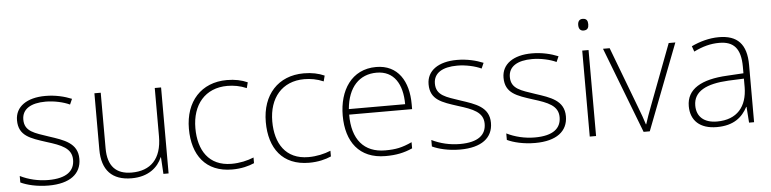

<svg xmlns="http://www.w3.org/2000/svg" viewBox="-45 -947 4735 1179"><g transform="rotate(-5 2322.5 -357.0)"><path d="M416 -137C416 -235 332 -260 241 -290C156 -319 94 -333 94 -407C94 -472 149 -505 240 -505C292 -505 350 -492 388 -474L403 -508C359 -526 304 -540 241 -540C127 -540 55 -490 55 -406C55 -310 127 -289 223 -258C314 -230 377 -206 377 -135C377 -67 329 -24 215 -24C153 -24 92 -39 42 -64V-24C80 -6 141 10 214 10C346 10 416 -45 416 -137Z M954 -530H915V-232C915 -92 845 -25 729 -25C634 -25 582 -76 582 -187V-530H543V-183C543 -55 606 10 726 10C830 10 889 -43 914 -103H916L922 0H954Z M1346 10C1402 10 1448 -2 1482 -17V-52C1443 -36 1395 -25 1345 -25C1204 -25 1142 -127 1142 -262C1142 -407 1223 -504 1360 -504C1398 -504 1439 -497 1478 -480L1487 -515C1451 -531 1410 -540 1360 -540C1202 -540 1102 -430 1102 -262C1102 -100 1182 10 1346 10Z M1820 10C1876 10 1922 -2 1956 -17V-52C1917 -36 1869 -25 1819 -25C1678 -25 1616 -127 1616 -262C1616 -407 1697 -504 1834 -504C1872 -504 1913 -497 1952 -480L1961 -515C1925 -531 1884 -540 1834 -540C1676 -540 1576 -430 1576 -262C1576 -100 1656 10 1820 10Z M2280 -540C2128 -540 2050 -415 2050 -260C2050 -100 2128 10 2291 10C2357 10 2405 0 2457 -23V-61C2396 -33 2357 -25 2292 -25C2161 -25 2089 -110 2090 -263H2478V-294C2478 -434 2415 -540 2280 -540ZM2280 -505C2387 -505 2438 -421 2438 -297H2091C2103 -432 2174 -505 2280 -505Z M2953 -137C2953 -235 2869 -260 2778 -290C2693 -319 2631 -333 2631 -407C2631 -472 2686 -505 2777 -505C2829 -505 2887 -492 2925 -474L2940 -508C2896 -526 2841 -540 2778 -540C2664 -540 2592 -490 2592 -406C2592 -310 2664 -289 2760 -258C2851 -230 2914 -206 2914 -135C2914 -67 2866 -24 2752 -24C2690 -24 2629 -39 2579 -64V-24C2617 -6 2678 10 2751 10C2883 10 2953 -45 2953 -137Z M3415 -137C3415 -235 3331 -260 3240 -290C3155 -319 3093 -333 3093 -407C3093 -472 3148 -505 3239 -505C3291 -505 3349 -492 3387 -474L3402 -508C3358 -526 3303 -540 3240 -540C3126 -540 3054 -490 3054 -406C3054 -310 3126 -289 3222 -258C3313 -230 3376 -206 3376 -135C3376 -67 3328 -24 3214 -24C3152 -24 3091 -39 3041 -64V-24C3079 -6 3140 10 3213 10C3345 10 3415 -45 3415 -137Z M3569 -724C3548 -724 3539 -709 3539 -688C3539 -667 3548 -652 3569 -652C3594 -652 3601 -667 3601 -688C3601 -709 3594 -724 3569 -724ZM3589 -530H3550V0H3589Z M3882 0H3920L4124 -530H4083L3941 -155C3924 -112 3913 -78 3902 -45H3900C3890 -78 3878 -111 3861 -155L3719 -530H3678Z M4393 -539C4332 -539 4274 -522 4223 -498L4235 -464C4290 -491 4338 -504 4392 -504C4480 -504 4524 -459 4524 -345V-305L4424 -299C4263 -291 4172 -238 4172 -133C4172 -44 4229 10 4333 10C4438 10 4491 -37 4523 -98H4525L4532 0H4563V-353C4563 -482 4506 -539 4393 -539ZM4428 -268 4524 -272V-219C4523 -101 4462 -24 4337 -24C4258 -24 4212 -64 4212 -133C4212 -221 4292 -261 4428 -268Z"/></g></svg>

Font: Noto Sans Cherokee ExtraLight
Style: Regular
Weight: 200
Designer: Monotype Design Team
Foundry: Monotype Imaging Inc.
Version: Version 2.001